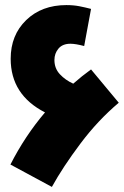

<svg xmlns="http://www.w3.org/2000/svg" viewBox="-20 -712 487 755"><path d="M447 -308 338 -439Q302 -413 268 -383Q237 -397 215.5 -420Q194 -443 194 -476Q194 -502 210 -521Q226 -540 257 -540Q277 -540 311 -531L338 -677Q315 -683 292 -687.5Q269 -692 241 -692Q144 -692 83 -633Q22 -574 22 -481Q22 -339 157 -270Q78 -177 21 -65L184 23Q227 -55 296 -147Q365 -239 447 -308Z"/></svg>

Font: Noto Sans Arabic Condensed Black
Style: Regular
Weight: 900
Width: 3
Designer: Nadine Chahine
Foundry: Monotype Imaging Inc.
Version: 1.001